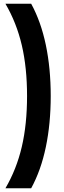

<svg xmlns="http://www.w3.org/2000/svg" viewBox="-20 -892 340 1022"><path d="M9 110Q68 9 96 -110.5Q124 -230 124 -381Q124 -532 96 -651.5Q68 -771 9 -872H146Q198 -777 224 -652.5Q250 -528 250 -381Q250 -234 224 -109.5Q198 15 146 110Z"/></svg>

Font: Open Sauce Sans Black
Style: Regular
Weight: 900
Designer: Alfredo Marco Pradil
Foundry: Creative Sauce Fz LLC
Version: Version 1.477